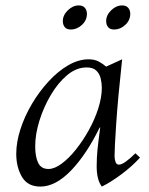

<svg xmlns="http://www.w3.org/2000/svg" viewBox="-20 -674 552 709"><path d="M129 15Q82 15 61 -21Q40 -57 40 -106Q40 -149 55.5 -197Q71 -245 98 -290.5Q125 -336 159.5 -373.5Q194 -411 232 -433Q270 -455 307 -455Q329 -455 344 -447Q359 -439 372 -428L431 -455Q415 -307 409 -216Q403 -125 403 -98Q403 -87 406.5 -76.5Q410 -66 419 -66Q429 -66 445 -77.5Q461 -89 480 -108L497 -92Q468 -60 428.5 -30.5Q389 -1 356 15Q337 -10 337 -60Q337 -92 340 -121.5Q343 -151 350 -203H348Q299 -103 242 -44Q185 15 129 15ZM159 -50Q181 -50 207.5 -69.5Q234 -89 260 -121.5Q286 -154 308 -193.5Q330 -233 343 -274Q356 -315 356 -350Q356 -366 352 -383.5Q348 -401 336 -413Q324 -425 300 -425Q262 -425 228 -396.5Q194 -368 167.5 -323Q141 -278 125.5 -228Q110 -178 110 -134Q110 -95 121 -72.5Q132 -50 159 -50ZM402 -565Q386 -565 379 -574Q372 -583 372 -596Q372 -618 390.5 -636Q409 -654 431 -654Q446 -654 453.5 -645Q461 -636 461 -623Q461 -599 442.5 -582Q424 -565 402 -565ZM242 -565Q226 -565 219 -574Q212 -583 212 -596Q212 -618 230.5 -636Q249 -654 271 -654Q286 -654 293.5 -645Q301 -636 301 -623Q301 -599 282.5 -582Q264 -565 242 -565Z"/></svg>

Font: Bona Nova SC
Style: Italic
Weight: 400
Italic angle: -4°
Designer: Mateusz Machalski
Foundry: Capitalics
Version: Version 4.001; ttfautohint (v1.8.4.7-5d5b)